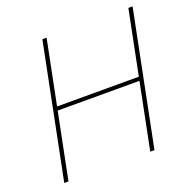

<svg xmlns="http://www.w3.org/2000/svg" viewBox="-124 -819 929 940"><g transform="rotate(-20 340.0 -349.0)"><path d="M502 0 571 -344H145L76 0H54L194 -698H216L149 -364H575L642 -698H664L524 0Z"/></g></svg>

Font: IBM Plex Sans Thin
Style: Italic
Weight: 100
Italic angle: -11.31°
Designer: Mike Abbink, Paul van der Laan, Pieter van Rosmalen
Foundry: Bold Monday
Version: Version 3.0